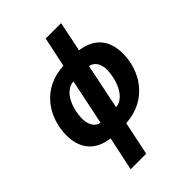

<svg xmlns="http://www.w3.org/2000/svg" viewBox="-279 -890 1259 1259"><g transform="rotate(-45 350.5 -260.0)"><path d="M172 240H316L365 6C576 -7 673 -177 673 -332C673 -460 607 -534 484 -551L527 -760H384L340 -552C131 -542 31 -375 31 -215C31 -90 97 -11 222 4ZM248 -115C202 -124 181 -168 181 -217C181 -309 225 -427 314 -433ZM392 -115 457 -432C503 -423 524 -380 524 -333C524 -254 485 -123 392 -115Z"/></g></svg>

Font: Noto Sans Display SemiCondensed Extra
Style: Italic
Weight: 800
Width: 4
Italic angle: -12°
Designer: Monotype Design Team
Foundry: Monotype Imaging Inc.
Version: Version 1.900